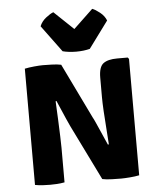

<svg xmlns="http://www.w3.org/2000/svg" viewBox="-55 -847 749 900"><g transform="rotate(-5 319.0 -397.0)"><path d="M262.5 -259.5Q257 -270.5 246 -295.8Q235 -321 224 -346.5Q213 -372 208 -383.5L204 -382Q206 -343.5 208 -299Q210 -254.5 211.2 -217.2Q212.5 -180 212.5 -163V0Q194 3.5 176.5 4.5Q159 5.5 144.5 5.5Q130.5 5.5 111 4.5Q91.5 3.5 73.5 0V-547Q91.5 -551 117.5 -553.5Q143.5 -556 158.5 -556Q173.5 -556 200.2 -555.2Q227 -554.5 245 -550.5L370.5 -291.5Q375 -284 383 -266Q391 -248 400.5 -226.5Q410 -205 418.2 -186.2Q426.5 -167.5 430.5 -158.5L435 -159.5Q433 -192 429.8 -234.8Q426.5 -277.5 424.2 -317.8Q422 -358 422 -382.5V-474Q422 -524.5 443.5 -540.8Q465 -557 508.5 -557H558.5L564 -550V-2.5Q545.5 1.5 519.5 3.5Q493.5 5.5 479 5.5Q464.5 5.5 436 4.8Q407.5 4 390 0ZM257 -613 164.5 -738.5Q173.5 -761 194 -777.2Q214.5 -793.5 229.5 -799L321 -712L412.5 -799Q427.5 -793.5 448 -777.2Q468.5 -761 477.5 -738.5L385 -613Q372 -609.5 355.5 -607.5Q339 -605.5 321 -605.5Q303.5 -605.5 286.8 -607.5Q270 -609.5 257 -613Z"/></g></svg>

Font: Signika Negative SC
Style: Bold
Weight: 700
Designer: Anna Giedryś
Foundry: Anna Giedryś
Version: Version 2.000; ttfautohint (v1.8.3) -l 8 -r 50 -G 200 -x 9 -